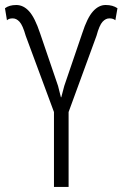

<svg xmlns="http://www.w3.org/2000/svg" viewBox="-25 -736 483 756"><path d="M39.1 -716.3Q67.4 -716.3 89.8 -691.4Q112.3 -666.5 132.8 -605L203.6 -397.5L214.8 -353H216.3L228 -397.5L298.8 -605Q318.4 -666 341.3 -691.4Q364.3 -716.8 391.6 -716.3Q418.9 -716.3 437.5 -703.6L429.2 -656.2Q420.9 -663.6 406.2 -663.6Q391.6 -664.1 378.9 -650.4Q366.2 -636.7 355 -595.2L245.1 -294.9V0H187.5V-294.9L76.2 -595.2Q64.5 -636.7 51.8 -650.4Q39.1 -664.1 24.4 -663.6Q9.8 -663.6 2.4 -656.2L-5.4 -703.6Q11.2 -716.3 39.1 -716.3Z"/></svg>

Font: RobotoCondensed-Light
Style: Light
Weight: 300
Designer: Google
Version: Version 1.200311; 2013